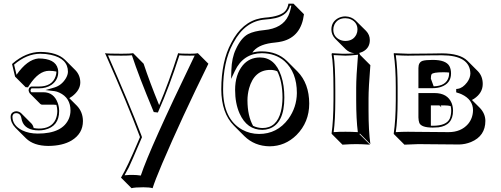

<svg xmlns="http://www.w3.org/2000/svg" viewBox="-20 -718 2692 1032"><path d="M243.7 -337.4Q188.5 -337.4 138.7 -261.7Q134.3 -254.9 130.4 -248.5L117.7 -249.5L61 -306.2L44.9 -373L47.9 -377Q119.6 -438.5 196.8 -439Q286.6 -438 329.1 -397L385.7 -340.3Q411.1 -313.5 411.6 -275.4Q411.6 -233.9 367.7 -200.2Q359.9 -194.3 352.5 -190.4L393.6 -149.4Q425.3 -116.2 425.8 -67.4Q425.8 0 364.7 37.1Q316.4 65.9 239.7 66.4Q161.1 65.9 119.6 25.4L63 -31.2Q37.1 -58.1 37.1 -90.8Q37.1 -111.3 57.1 -118.2Q62.5 -119.6 66.9 -120.1Q83.5 -119.1 93.3 -109.9L149.9 -53.2Q158.2 -43.5 161.1 -29.8Q174.8 -27.3 189 -26.9Q255.4 -26.9 278.3 -74.7Q287.6 -95.2 288.1 -121.1Q287.6 -138.7 283.2 -154.3Q275.9 -155.3 269.5 -155.3H205.6Q200.7 -156.2 196.8 -159.2L140.6 -215.8Q134.8 -222.7 133.8 -231.9Q133.8 -247.6 146 -252.4Q147.9 -252.9 148.9 -252.9H189Q260.3 -252.9 278.8 -307.6Q282.7 -319.3 283.2 -330.1Q283.2 -332 282.7 -333.5Q265.1 -337.4 243.7 -337.4ZM187 -403.8Q277.3 -403.8 291 -348.1Q293 -338.9 293 -330.1Q293 -287.6 256.3 -261.7Q229 -243.2 189 -243.2H149.4Q145 -239.3 144 -231.9Q144 -225.1 148.9 -222.2H212.9Q269.5 -222.2 290.5 -164.1Q297.9 -143.1 297.9 -121.1Q297.9 -38.6 220.2 -20.5Q204.1 -17.1 189 -17.1Q114.7 -17.1 98.1 -69.3Q96.2 -75.7 95.2 -81.5Q90.8 -109.4 66.9 -109.9Q51.3 -109.9 47.4 -95.2Q46.9 -92.8 46.9 -90.8Q46.9 -43.5 100.1 -17.1Q135.7 0 183.1 0Q317.4 0 351.1 -82.5Q358.9 -103 358.9 -124Q358.9 -192.4 298.8 -220.2Q284.7 -226.6 273.9 -228L224.6 -233.9L272 -247.6Q311.5 -259.3 334.5 -297.9Q344.7 -315.9 345.2 -332Q345.2 -403.3 253.4 -423.3Q226.1 -429.2 196.8 -429.2Q123 -428.7 55.7 -370.6L68.8 -315.9Q126.5 -398.4 187 -403.8Z M544.4 -432.1Q559.1 -429.2 632.8 -429.2Q682.1 -429.2 695.8 -432.1L752 -375.5Q783.7 -279.3 835.4 -152.8Q887.7 -275.4 937.5 -432.1Q947.8 -429.2 1000.5 -429.2Q1033.2 -429.2 1043.5 -432.1L1100.1 -375.5Q955.1 -81.1 851.6 161.6Q812.5 253.4 800.3 293.5Q783.7 288.6 751 288.6Q705.1 288.6 687 293.5L630.4 236.8Q665 178.7 721.2 45.4Q727.5 30.3 732.4 19L730 12.2Q664.1 -162.6 550.3 -419.4Q546.9 -426.8 544.4 -432.1ZM560.5 -420.4Q673.8 -163.1 739.3 8.3L743.2 19.5L741.7 22.9Q682.1 162.6 672.4 181.6Q661.1 204.1 649.4 224.1Q676.3 221.7 694.8 222.2Q714.8 222.2 736.8 225.6Q784.7 80.6 1020.5 -407.2Q1023.9 -414.1 1026.4 -419.4Q1016.1 -418.9 1000.5 -418.9Q961.9 -418.9 944.3 -420.9Q888.7 -247.6 831.5 -120.1L828.6 -113.3L806.6 -115.7L804.2 -121.1Q726.6 -306.6 689 -420.9Q670.9 -418.9 632.8 -418.9Q584.5 -418.9 560.5 -420.4Z M1169.4 -237.8Q1169.9 -389.2 1222.7 -486.8Q1280.8 -601.1 1381.8 -620.1Q1392.6 -622.1 1402.3 -623Q1493.2 -629.4 1517.1 -663.6Q1526.9 -678.2 1530.3 -698.2H1557.6L1613.8 -641.6Q1599.1 -521 1496.6 -495.6Q1478 -491.2 1458 -489.3Q1376.5 -481.9 1344.2 -445.3Q1339.8 -439.9 1336.4 -435.5Q1360.4 -441.9 1387.2 -441.9Q1470.2 -441.4 1522.5 -390.1L1579.1 -333.5Q1641.6 -269.5 1642.1 -161.6Q1642.1 -61 1573.7 7.8Q1512.7 67.9 1429.2 68.4Q1348.1 67.4 1293.5 13.7L1236.8 -43Q1169.9 -110.8 1169.4 -237.8ZM1433.1 -342.3Q1346.7 -342.3 1318.8 -243.2Q1310.1 -210.9 1310.1 -178.2Q1310.5 -95.2 1340.3 -41.5Q1364.3 -30.3 1390.6 -29.8Q1467.8 -29.8 1490.2 -120.1Q1498 -152.8 1498.5 -193.8Q1498 -280.3 1470.2 -335Q1453.1 -342.3 1433.1 -342.3ZM1376.5 -409.2Q1458 -409.2 1491.2 -310.5Q1508.3 -259.8 1508.3 -193.8Q1508.3 -53.7 1426.3 -25.9Q1408.7 -20 1390.6 -20Q1307.1 -20 1267.6 -108.4Q1243.7 -162.6 1243.7 -234.9Q1243.7 -316.4 1284.7 -366.7Q1319.8 -408.7 1376.5 -409.2ZM1179.2 -237.8Q1179.2 -78.1 1281.7 -21Q1323.7 2 1372.6 2Q1469.7 2 1529.8 -78.6Q1574.7 -140.6 1575.7 -217.8Q1575.7 -329.6 1508.8 -389.6Q1460 -431.6 1387.2 -432.1Q1287.6 -431.2 1242.7 -336.9L1222.2 -293.9L1223.6 -341.3Q1225.6 -407.2 1247.6 -453.1Q1275.4 -514.2 1313.5 -534.7Q1345.7 -551.3 1400.4 -556.2Q1498 -565.4 1529.8 -633.3Q1540.5 -657.2 1545.9 -688H1538.6Q1525.4 -635.7 1460.4 -620.6Q1436.5 -615.2 1403.3 -612.8Q1296.9 -604.5 1234.9 -488.8Q1232.9 -484.9 1231.4 -482.4Q1179.2 -385.3 1179.2 -237.8Z M1772.5 -234.9Q1772.5 -374 1762.2 -428.2L1765.1 -432.1Q1772 -432.1 1789.6 -430.7Q1820.3 -428.7 1836.4 -429.2Q1858.4 -429.2 1885.3 -431.6Q1856.9 -435.1 1838.4 -453.1L1781.7 -509.8Q1761.7 -530.8 1761.2 -559.1Q1761.2 -602.5 1800.8 -622.1Q1817.9 -629.9 1836.4 -629.9Q1869.1 -628.9 1891.1 -607.9L1947.8 -551.8Q1967.8 -530.8 1967.8 -502.4Q1967.8 -459.5 1929.2 -439.9Q1919.4 -435.5 1909.7 -433.1Q1911.1 -432.1 1912.1 -431.6Q1914.1 -428.2 1914.6 -423.8L1970.7 -367.7Q1960.9 -245.1 1960.9 -189.5V-123.5Q1960.9 -14.6 1970.7 56.6L1914.6 0L1912.1 2.9L1968.8 59.6Q1922.9 56.6 1895 56.6Q1864.7 56.6 1820.8 59.6L1764.2 2.9L1762.2 0Q1772 -68.4 1772.5 -180.2ZM1771.5 -559.1Q1771.5 -521 1806.6 -504.4Q1820.8 -498 1836.4 -498Q1878.4 -498 1895.5 -532.7Q1901.4 -545.4 1901.4 -559.1Q1901.4 -597.2 1866.2 -613.8Q1852.1 -620.1 1836.4 -620.1Q1794.4 -620.1 1777.3 -585.4Q1771.5 -572.3 1771.5 -559.1ZM1782.2 -234.9V-180.2Q1782.2 -72.3 1773.4 -7.8Q1807.6 -10.3 1838.4 -9.8Q1869.6 -9.8 1903.3 -7.8Q1894.5 -76.7 1894.5 -180.2V-246.1Q1894.5 -304.7 1904.3 -423.8Q1862.3 -418.9 1836.4 -418.9Q1826.7 -418.9 1773.4 -421.9Q1782.2 -364.3 1782.2 -234.9Z M2229 56.6Q2229 56.6 2153.8 59.6L2097.2 2.9L2096.2 0Q2106.9 -70.3 2107.4 -180.2V-249Q2107.4 -356.4 2096.2 -429.2L2097.2 -432.1Q2098.6 -432.1 2172.4 -429.2Q2213.9 -429.2 2291 -430.2Q2339.4 -431.2 2355.5 -431.2Q2452.6 -430.7 2492.2 -391.6L2548.8 -335Q2574.7 -308.1 2574.7 -266.6Q2574.7 -218.3 2527.8 -187Q2521.5 -183.1 2516.6 -180.7L2559.6 -137.7Q2588.4 -107.4 2588.9 -68.4Q2588.9 13.2 2511.7 45.4Q2480.5 58.1 2447.8 58.6Q2366.7 58.6 2274.4 57.1Q2240.2 56.6 2229 56.6ZM2394 -328.1Q2381.8 -329.6 2362.8 -329.6Q2307.1 -329.6 2299.8 -318.8Q2295.9 -312 2295.9 -295.4L2311 -253.9Q2378.9 -255.9 2391.6 -304.2Q2394 -313.5 2394 -323.2Q2394 -326.2 2394 -328.1ZM2348.6 -151.4 2352.5 -141.1 2341.8 -151.4H2295.9V-42Q2301.3 -42 2306.2 -42Q2380.9 -42 2397.9 -81.5Q2404.8 -99.1 2405.3 -123Q2405.3 -136.7 2402.3 -147.9Q2387.7 -151.4 2371.6 -151.4ZM2445.3 -228 2442.4 -231V-229Q2442.4 -229 2445.3 -228ZM2172.4 -9.8Q2183.6 -9.8 2218.3 -9.3Q2310.5 -7.8 2391.1 -7.8Q2457.5 -7.8 2495.6 -51.3Q2521.5 -82 2522.5 -125Q2522.5 -182.6 2460.9 -211.4Q2450.2 -216.3 2439.5 -219.2L2432.1 -221.7V-239.7L2440.9 -240.7Q2467.3 -244.6 2490.7 -275.4Q2507.8 -298.8 2508.3 -323.2Q2505.9 -420.4 2355.5 -420.9Q2339.4 -420.9 2291.5 -420.4Q2213.4 -418.9 2172.4 -418.9Q2144 -418.9 2107.4 -421.4Q2117.2 -350.6 2117.2 -249V-180.2Q2117.2 -74.2 2107.4 -7.8Q2145 -9.8 2172.4 -9.8ZM2229 -217.8H2315.4Q2385.3 -217.8 2407.7 -163.6Q2415 -144.5 2415 -123Q2415 -43.9 2336.9 -33.7Q2322.8 -32.2 2306.2 -32.2Q2245.1 -32.2 2233.9 -57.1Q2229.5 -68.8 2229 -86.9ZM2229 -244.1V-352.1Q2229 -383.8 2252 -391.1Q2268.6 -396 2306.2 -396Q2376.5 -396 2395.5 -362.8Q2404.3 -346.2 2404.3 -323.2Q2404.3 -269 2349.6 -250.5Q2329.6 -244.1 2306.2 -244.1Z"/></svg>

Font: Linux Biolinum Shadow O
Style: Bold
Weight: 700
Designer: Philipp H. Poll
Foundry: Philipp H. Poll
Version: Version 0.9.2